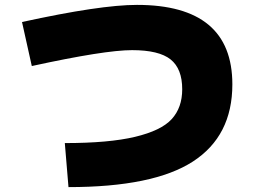

<svg xmlns="http://www.w3.org/2000/svg" viewBox="-20 -735 1040 785"><path d="M110 -465 70 -645Q390 -715 540 -715Q930 -715 930 -390Q930 -179 768.5 -74.5Q607 30 260 30L245 -150Q425 -150 532 -175.5Q639 -201 682 -248Q725 -295 725 -370Q725 -454 677.5 -492Q630 -530 520 -530Q408 -530 110 -465Z"/></svg>

Font: M PLUS 1p Black
Style: Regular
Weight: 900
Version: Version 1.061